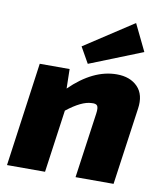

<svg xmlns="http://www.w3.org/2000/svg" viewBox="-85 -835 779 905"><g transform="rotate(10 304.5 -382.5)"><path d="M302 -536 259 -612 493 -765 555 -637ZM222 -497 224 -404Q333 -511 446 -511Q510 -511 546 -474Q582 -437 572 -369L520 0H338L382 -312Q386 -340 379.5 -349.5Q373 -359 352 -357Q305 -356 234 -300L192 0H10L79 -497Z"/></g></svg>

Font: Ezarion Extra Bold
Style: Italic
Weight: 800
Italic angle: -8°
Designer: Natanael Gama
Version: Version 1.001;PS 001.001;hotconv 1.0.70;makeotf.lib2.5.58329